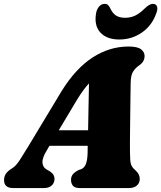

<svg xmlns="http://www.w3.org/2000/svg" viewBox="-44 -952 816 972"><path d="M193.5 -192Q169 -152 171 -128Q173 -104 193 -93.5L208.5 -84.5Q221.5 -76 226.8 -66.5Q232 -57 232 -47.5Q232 -25.5 217.5 -12.8Q203 0 179.5 0H22.5Q-23.5 0 -23.5 -40Q-23.5 -57 -15.2 -71Q-7 -85 21 -102.5Q37.5 -113 57 -143.2Q76.5 -173.5 98 -209L268 -491Q339 -605.5 424.8 -661Q510.5 -716.5 607 -716.5Q652 -716.5 670 -702.5Q688 -688.5 688 -668Q688 -642 665.5 -624.5Q643.5 -610.5 630.5 -590.8Q617.5 -571 617.5 -531.5Q617 -505 616.5 -466.5Q616 -428 615.5 -385Q615 -342 614.5 -301Q614 -260 613.8 -228Q613.5 -196 614 -181Q614.5 -156.5 615.5 -140.5Q616.5 -124.5 622.5 -112.5Q628.5 -100.5 644 -87.5Q663.5 -70 663.5 -46Q663.5 -26 649.2 -13Q635 0 609.5 0H359.5Q334 0 324.8 -12.2Q315.5 -24.5 315.5 -41Q315.5 -59 325.8 -70.8Q336 -82.5 356 -92L367 -95.5Q384.5 -103 391.8 -124.5Q399 -146 399.5 -178.5Q399.5 -192.5 400 -214H206.5ZM345 -445.5 253.5 -292.5H402Q403 -348.5 404.2 -411.8Q405.5 -475 406.5 -530Q393.5 -516 378.2 -495.5Q363 -475 345 -445.5ZM589 -862Q618 -862 641.2 -873.5Q664.5 -885 688 -908.5Q712.5 -932.5 729.5 -932.5Q746 -932.5 750.8 -919.5Q755.5 -906.5 747.5 -885.5Q725.5 -822.5 674.2 -787.2Q623 -752 560 -752Q497 -752 464.2 -787.2Q431.5 -822.5 442.5 -885.5Q446.5 -906.5 458.2 -919.5Q470 -932.5 486.5 -932.5Q497 -932.5 503.2 -926.2Q509.5 -920 515 -908.5Q526 -884.5 543.5 -873.2Q561 -862 589 -862Z"/></svg>

Font: Fraunces 9pt S050 Black
Style: Italic
Weight: 900
Italic angle: -16°
Version: Version 1.000; ttfautohint (v1.8.3)